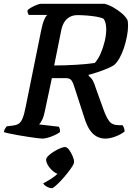

<svg xmlns="http://www.w3.org/2000/svg" viewBox="-31 -724 707 1003"><path d="M189 0Q183 0 163 -2.5Q143 -5 117 -9Q91 -13 65 -17.5Q39 -22 18 -26.5Q-3 -31 -11 -34Q-9 -45 -3.5 -53.5Q2 -62 4 -64L35 -68Q55 -70 67 -78Q79 -86 87.5 -107Q96 -128 104 -170L184 -565Q191 -600 200 -621Q209 -642 217 -646H119Q116 -651 114 -657Q112 -663 113 -671Q120 -678 133.5 -685.5Q147 -693 161.5 -698.5Q176 -704 181 -704H516Q539 -698 561.5 -685Q584 -672 603 -656.5Q622 -641 633 -623Q636 -618 637 -609.5Q638 -601 638 -590Q638 -564 632 -533.5Q626 -503 616.5 -474Q607 -445 593.5 -421Q580 -397 565 -384Q551 -375 528.5 -365.5Q506 -356 480.5 -347.5Q455 -339 432 -333V-328Q446 -317 454 -303Q462 -289 471 -259L509 -154Q522 -116 538 -93Q554 -70 590 -70H609Q614 -64 617 -54.5Q620 -45 620 -37Q598 -20 569.5 -10Q541 0 520 0Q479 0 451.5 -28.5Q424 -57 406 -120L356 -274Q351 -292 342.5 -304Q334 -316 312 -316H240L203 -142Q198 -116 189.5 -98.5Q181 -81 173 -74L277 -62Q279 -59 281 -52Q283 -45 282 -34Q265 -21 236.5 -10.5Q208 0 189 0ZM252 -382Q308 -382 366 -385.5Q424 -389 464 -395Q482 -415 495 -445Q508 -475 516 -508.5Q524 -542 524 -571Q524 -589 520.5 -603Q517 -617 510 -626Q496 -633 472 -637Q448 -641 422 -643Q396 -645 374 -645Q351 -645 333.5 -635.5Q316 -626 305 -608.5Q294 -591 289 -566ZM241 259Q227 259 212.5 250.5Q198 242 195 234Q212 225 229 214.5Q246 204 260 192.5Q274 181 282 169L277 185Q265 185 249 172.5Q233 160 221.5 142.5Q210 125 210 110Q210 101 222 89.5Q234 78 251 67.5Q268 57 284 50.5Q300 44 308 44Q319 44 329.5 58Q340 72 348 90.5Q356 109 356 122Q356 131 345.5 147Q335 163 319.5 182.5Q304 202 287.5 219.5Q271 237 258 248Q245 259 241 259Z"/></svg>

Font: Texturina Medium 12pt SemiBold
Style: Italic
Weight: 600
Italic angle: -11°
Version: Version 1.002